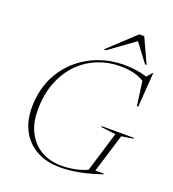

<svg xmlns="http://www.w3.org/2000/svg" viewBox="-165 -1059 1072 1193"><g transform="rotate(20 371.0 -462.5)"><path d="M372 -2.5Q414 -2.5 458.5 -10.8Q503 -19 541.5 -37L622 -301.5L524 -313.5L526 -319.5H739L737 -313.5L660.5 -301.5L582.5 -46.5H642.5L642 -44Q580 -20.5 506.8 -5.2Q433.5 10 371.5 10Q278 10 212.2 -26.5Q146.5 -63 112 -128.2Q77.5 -193.5 77.5 -279.5Q77.5 -382 113.2 -464.2Q149 -546.5 211.8 -604.8Q274.5 -663 355.8 -694Q437 -725 527.5 -725Q574 -725 611 -719.2Q648 -713.5 679.5 -703L711.5 -739.5H713.5L697 -510.5H688.5L666.5 -670.5Q632.5 -691.5 593 -700.2Q553.5 -709 507 -709Q429 -709 358.8 -680.5Q288.5 -652 234.2 -596.8Q180 -541.5 148.8 -461.2Q117.5 -381 117.5 -277.5Q117.5 -190.5 150.2 -129Q183 -67.5 240.5 -35Q298 -2.5 372 -2.5ZM375 -772 549 -935H582.5L657.5 -772H647L556.5 -892.5L389.5 -772Z"/></g></svg>

Font: Newsreader Display ExtraLight
Style: Italic
Weight: 275
Italic angle: -17°
Designer: Hugues Gentile
Foundry: Production Type
Version: Version 1.001